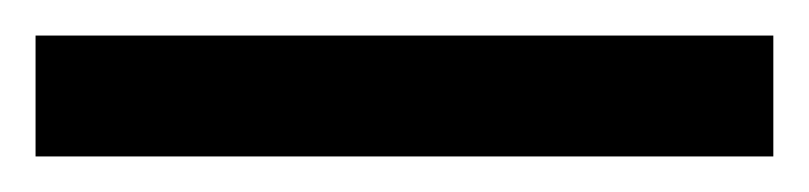

<svg xmlns="http://www.w3.org/2000/svg" viewBox="-22 70 455 108"><path d="M-2 90H413V158H-2Z"/></svg>

Font: usinhala05
Style: Book
Weight: 400
Designer: Jelle Bosma - Monotype Design Team
Foundry: Monotype Imaging Inc.
Version: Version 2.003